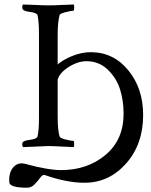

<svg xmlns="http://www.w3.org/2000/svg" viewBox="-20 -666 686 873"><path d="M157.2 -510.7Q157.2 -570.3 150.4 -597.7Q145.5 -608.4 113.3 -612.3Q81.1 -616.2 81.1 -630.9Q81.1 -643.6 85 -645.5Q102.5 -645.5 139.6 -643.6Q176.8 -641.6 201.2 -641.6Q225.6 -641.6 264.2 -643.6Q302.7 -645.5 315.4 -645.5Q317.4 -641.6 317.4 -631.8Q317.4 -617.2 313.5 -617.2Q304.7 -617.2 278.8 -610.8Q252.9 -604.5 251 -597.7Q242.2 -566.4 242.2 -506.8V-135.7Q242.2 -74.2 251 -44.9Q252.9 -38.1 278.3 -31.7Q303.7 -25.4 313.5 -25.4Q317.4 -25.4 317.4 -10.7Q317.4 -2.9 315.4 2.9Q217.8 -2 201.2 -2Q197.3 -2 85 2.9Q81.1 -1 81.1 -11.7Q81.1 -26.4 113.3 -29.8Q145.5 -33.2 150.4 -44.9Q157.2 -71.3 157.2 -131.8ZM22.5 165Q18.6 120.1 40 95.2Q61.5 70.3 94.7 79.1Q198.2 107.4 257.8 107.4Q377 107.4 459.5 38.6Q542 -30.3 542 -149.4Q542 -206.1 526.4 -257.8Q510.7 -309.6 470.7 -348.6Q430.7 -387.7 373 -387.7Q330.1 -387.7 284.2 -356Q238.3 -324.2 238.3 -281.2L237.3 -369.1Q264.6 -393.6 307.6 -411.1Q350.6 -428.7 392.6 -428.7Q496.1 -428.7 563.5 -346.2Q630.9 -263.7 630.9 -143.6Q630.9 -9.8 553.2 77.6Q475.6 165 364.3 165Q284.2 165 183.6 129.9Q173.8 127 163.6 141.1Q153.3 155.3 138.2 171.4Q123 187.5 102.5 187.5Q28.3 187.5 22.5 165Z"/></svg>

Font: Crimson Text
Style: Regular
Weight: 400
Version: Version 0.13